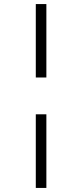

<svg xmlns="http://www.w3.org/2000/svg" viewBox="-20 -824 405 944"><path d="M208 -443H156V-804H208ZM208 100H156V-262H208Z"/></svg>

Font: Fira Sans Condensed Light
Style: Regular
Weight: 300
Width: 3
Designer: bBox Type GmbH & Carrois Corporate GbR & Edenspiekermann AG
Foundry: bBox Type GmbH & Carrois Corporate GbR & Edenspiekermann AG
Version: Version 4.301